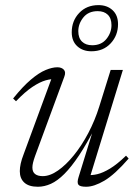

<svg xmlns="http://www.w3.org/2000/svg" viewBox="-20 -702 518 732"><path d="M279.5 -26.5 339.5 -221 346 -222Q311.5 -155 281.8 -110.2Q252 -65.5 225.5 -39Q199 -12.5 174 -1.2Q149 10 124.5 10Q90 10 72.8 -5.8Q55.5 -21.5 55.5 -49.5Q55.5 -62.5 59 -78.5Q62.5 -94.5 70.5 -115L181 -415L193.5 -400Q177 -402 154.5 -395.8Q132 -389.5 103.8 -370.8Q75.5 -352 41 -316L30 -326.5Q67 -372.5 97.8 -398.5Q128.5 -424.5 153.8 -435Q179 -445.5 198.5 -445.5Q215 -445.5 223.5 -436.2Q232 -427 225 -409L113.5 -106.5Q108.5 -92.5 106 -82Q103.5 -71.5 103.5 -63.5Q103.5 -46.5 113.8 -38.5Q124 -30.5 143 -30.5Q170.5 -30.5 201 -51.8Q231.5 -73 261.5 -110Q291.5 -147 316.8 -195Q342 -243 358.5 -296L402 -435.5H448.5L321.5 -22L314 -35Q330 -33 351.2 -38Q372.5 -43 399.8 -59.5Q427 -76 460.5 -108.5L470.5 -97.5Q417.5 -36.5 378 -13.2Q338.5 10 308.5 10Q284.5 10 278.8 2Q273 -6 279.5 -26.5ZM355.5 -682.5Q388.5 -682.5 409.2 -663.2Q430 -644 430 -610Q430 -567 402 -536.8Q374 -506.5 328.5 -506.5Q295.5 -506.5 274.5 -525.8Q253.5 -545 253.5 -579Q253.5 -622.5 281.8 -652.5Q310 -682.5 355.5 -682.5ZM331.5 -529.5Q366.5 -529.5 385.8 -553.5Q405 -577.5 405 -606Q405 -632 391 -645.8Q377 -659.5 352.5 -659.5Q317 -659.5 297.8 -635.5Q278.5 -611.5 278.5 -583Q278.5 -557 292.8 -543.2Q307 -529.5 331.5 -529.5Z"/></svg>

Font: Newsreader 24pt Light
Style: Italic
Weight: 300
Italic angle: -17°
Designer: Hugues Gentile
Foundry: Production Type
Version: Version 1.003